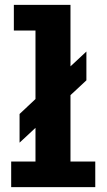

<svg xmlns="http://www.w3.org/2000/svg" viewBox="-20 -770 440 790"><path d="M26 0V-105.5H126V-244L60.5 -183V-301L126 -362.5V-644.5H37V-750H270V-497L335.5 -558V-439.5L270 -378.5V-105.5H372V0Z"/></svg>

Font: Trispace SemiCondensed SemiBold
Style: Regular
Weight: 600
Width: 4
Designer: Tyler Finck
Foundry: Etcetera Type Company
Version: Version 1.210; ttfautohint (v1.8.3)